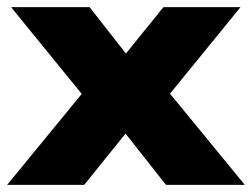

<svg xmlns="http://www.w3.org/2000/svg" viewBox="-23 -518 706 538"><path d="M-3 0 243 -300 245 -207 8 -498H228L351 -341H308L435 -498H651L413 -206L416 -301L663 0H442L308 -170H350L213 0Z"/></svg>

Font: Nunito Sans 10pt SemiExpanded Black
Style: Regular
Weight: 900
Width: 6
Designer: Vernon Adams
Foundry: Vernon Adams
Version: Version 3.101;gftools[0.9.27]